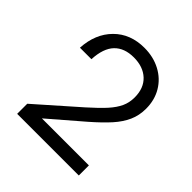

<svg xmlns="http://www.w3.org/2000/svg" viewBox="-184 -829 969 969"><g transform="rotate(45 300.0 -345.0)"><path d="M115 -72H523V0H83V-72L304 -267Q358 -315 387 -347.5Q416 -380 430 -410.5Q444 -441 444 -478Q444 -544 404.5 -581Q365 -618 298 -618Q231 -618 194 -579.5Q157 -541 153 -460H71Q77 -564 139.5 -627Q202 -690 302 -690Q366 -690 417 -663Q468 -636 496.5 -588Q525 -540 525 -478Q525 -430 507 -390Q489 -350 455 -312Q421 -274 365 -225L155 -44Z"/></g></svg>

Font: TASA Orbiter VF Text
Style: Regular
Weight: 400
Designer: Weizhong Zhang
Foundry: 本地遙控
Version: Version 1.001;Glyphs 3.2 (3192)